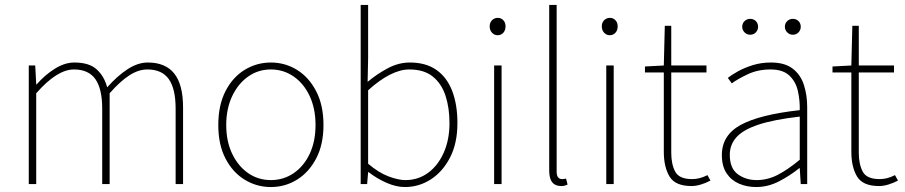

<svg xmlns="http://www.w3.org/2000/svg" viewBox="-20 -742 3648 774"><path d="M96 0V-478H122L126 -402H128Q161 -440 201 -465Q241 -490 280 -490Q339 -490 369.5 -462.5Q400 -435 412 -390Q454 -437 495 -463.5Q536 -490 576 -490Q647 -490 682.5 -445.5Q718 -401 718 -308V0H688V-304Q688 -384 660.5 -423Q633 -462 574 -462Q538 -462 501 -438Q464 -414 422 -366V0H392V-304Q392 -384 364.5 -423Q337 -462 278 -462Q210 -462 126 -366V0Z M1072 12Q1015 12 966.5 -17.5Q918 -47 889 -103Q860 -159 860 -238Q860 -318 889 -374.5Q918 -431 966.5 -460.5Q1015 -490 1072 -490Q1129 -490 1177 -460.5Q1225 -431 1254.5 -374.5Q1284 -318 1284 -238Q1284 -159 1254.5 -103Q1225 -47 1177 -17.5Q1129 12 1072 12ZM1072 -16Q1123 -16 1164 -44Q1205 -72 1228.5 -122Q1252 -172 1252 -238Q1252 -304 1228.5 -354.5Q1205 -405 1164 -433.5Q1123 -462 1072 -462Q1021 -462 980.5 -433.5Q940 -405 916 -354.5Q892 -304 892 -238Q892 -172 916 -122Q940 -72 980.5 -44Q1021 -16 1072 -16Z M1612 12Q1578 12 1539.5 -4.5Q1501 -21 1466 -48H1464L1460 0H1434V-722H1464V-508L1462 -412Q1500 -444 1543.5 -467Q1587 -490 1632 -490Q1697 -490 1739.5 -460Q1782 -430 1803 -375Q1824 -320 1824 -246Q1824 -165 1794.5 -107.5Q1765 -50 1717 -19Q1669 12 1612 12ZM1614 -16Q1666 -16 1706 -45.5Q1746 -75 1769 -127Q1792 -179 1792 -246Q1792 -307 1776 -356Q1760 -405 1724.5 -433.5Q1689 -462 1630 -462Q1593 -462 1551 -440.5Q1509 -419 1464 -378V-82Q1506 -46 1546 -31Q1586 -16 1614 -16Z M1972 0V-478H2002V0ZM1986 -600Q1973 -600 1963.5 -610Q1954 -620 1954 -636Q1954 -651 1963.5 -660.5Q1973 -670 1987 -670Q2000 -670 2009 -660.5Q2018 -651 2018 -636Q2018 -620 2009 -610Q2000 -600 1986 -600Z M2243 8Q2227 8 2216 1.5Q2205 -5 2199.5 -19Q2194 -33 2194 -56V-722H2224V-50Q2224 -34 2230 -27Q2236 -20 2246 -20Q2249 -20 2252.5 -20.5Q2256 -21 2262 -22L2268 2Q2262 5 2256 6.5Q2250 8 2243 8Z M2424 0V-478H2454V0ZM2438 -600Q2425 -600 2415.5 -610Q2406 -620 2406 -636Q2406 -651 2415.5 -660.5Q2425 -670 2439 -670Q2452 -670 2461 -660.5Q2470 -651 2470 -636Q2470 -620 2461 -610Q2452 -600 2438 -600Z M2768 8Q2702 8 2679 -30.5Q2656 -69 2656 -130V-450H2580V-474L2656 -478L2660 -638H2686V-478H2828V-450H2686V-126Q2686 -80 2702 -50Q2718 -20 2770 -20Q2784 -20 2799 -23.5Q2814 -27 2832 -36L2844 -14Q2825 -4 2805 2Q2785 8 2768 8Z M3028 12Q2991 12 2959.5 -1.5Q2928 -15 2909 -43.5Q2890 -72 2890 -117Q2890 -197 2966 -238.5Q3042 -280 3204 -298Q3205 -337 3196.5 -375Q3188 -413 3162 -437.5Q3136 -462 3086 -462Q3035 -462 2994 -442.5Q2953 -423 2930 -406L2914 -428Q2929 -440 2955 -454.5Q2981 -469 3015 -479.5Q3049 -490 3088 -490Q3144 -490 3176 -465Q3208 -440 3221 -399Q3234 -358 3234 -310V0H3208L3204 -64H3202Q3165 -34 3120.5 -11Q3076 12 3028 12ZM3030 -16Q3074 -16 3115 -37Q3156 -58 3204 -98V-272Q3099 -260 3037.5 -239.5Q2976 -219 2949 -189Q2922 -159 2922 -118Q2922 -63 2954.5 -39.5Q2987 -16 3030 -16ZM3004 -602Q2991 -602 2981.5 -611.5Q2972 -621 2972 -634Q2972 -648 2981.5 -657Q2991 -666 3004 -666Q3018 -666 3027 -657Q3036 -648 3036 -634Q3036 -621 3027 -611.5Q3018 -602 3004 -602ZM3176 -602Q3163 -602 3153.5 -611.5Q3144 -621 3144 -634Q3144 -648 3153.5 -657Q3163 -666 3176 -666Q3190 -666 3199 -657Q3208 -648 3208 -634Q3208 -621 3199 -611.5Q3190 -602 3176 -602Z M3524 8Q3458 8 3435 -30.5Q3412 -69 3412 -130V-450H3336V-474L3412 -478L3416 -638H3442V-478H3584V-450H3442V-126Q3442 -80 3458 -50Q3474 -20 3526 -20Q3540 -20 3555 -23.5Q3570 -27 3588 -36L3600 -14Q3581 -4 3561 2Q3541 8 3524 8Z"/></svg>

Font: Mada ExtraLight
Style: Regular
Weight: 250
Designer: Khaled Hosny
Version: Version 1.5